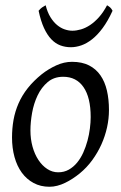

<svg xmlns="http://www.w3.org/2000/svg" viewBox="-20 -693 462 733"><path d="M326.2 -246.1Q326.2 -320.8 298.8 -360.4Q271.5 -399.9 221.2 -399.9Q186 -399.9 162.1 -379.6Q138.2 -359.4 123.5 -328.6Q108.9 -297.9 102.5 -262Q96.2 -226.1 96.2 -194.8Q96.2 -162.1 104.2 -133.1Q112.3 -104 126.7 -82.3Q141.1 -60.5 160.4 -47.9Q179.7 -35.2 202.1 -35.2Q224.6 -35.2 242.4 -45.2Q260.3 -55.2 274.2 -72Q288.1 -88.9 297.9 -110.6Q307.6 -132.3 314 -155.8Q320.3 -179.2 323.2 -202.6Q326.2 -226.1 326.2 -246.1ZM396 -272.9Q396 -240.2 388.7 -206.8Q381.3 -173.3 367.2 -141.8Q353 -110.4 332.3 -81.8Q311.5 -53.2 284.2 -30.8Q271.5 -20.5 257.3 -11.2Q243.2 -2 228.5 5.1Q213.9 12.2 198.7 16.1Q183.6 20 168.9 20Q134.8 20 108.2 5.6Q81.5 -8.8 63.2 -33.9Q44.9 -59.1 35.4 -93.5Q25.9 -127.9 25.9 -168Q25.9 -203.1 31.7 -235.6Q37.6 -268.1 50.8 -298.3Q64 -328.6 85.9 -356.4Q107.9 -384.3 140.1 -410.2Q165 -429.7 194.8 -443.4Q224.6 -457 254.9 -457Q293 -457 319.8 -443.4Q346.7 -429.7 363.5 -405.3Q380.4 -380.9 388.2 -347.2Q396 -313.5 396 -272.9ZM409.7 -651.9Q391.6 -612.3 371.8 -585.7Q352.1 -559.1 331.5 -543Q311 -526.9 290.5 -519.8Q270 -512.7 250.5 -512.7Q229 -512.7 210.2 -519.8Q191.4 -526.9 175.8 -543.2Q160.2 -559.6 147.9 -586.2Q135.7 -612.8 127.4 -651.9Q134.3 -660.2 140.6 -664.6Q147 -668.9 154.3 -672.9Q161.1 -646 172.6 -627.4Q184.1 -608.9 198 -597.4Q211.9 -585.9 227.1 -580.8Q242.2 -575.7 256.3 -575.7Q271.5 -575.7 289.1 -580.8Q306.6 -585.9 324 -597.4Q341.3 -608.9 357.9 -627.4Q374.5 -646 388.7 -672.9Q395.5 -668.9 400.1 -665Q404.8 -661.1 409.7 -651.9Z"/></svg>

Font: Gentium
Style: Italic
Weight: 400
Italic angle: -7°
Designer: J. Victor Gaultney
Version: Version 1.02; 2005; OFL release